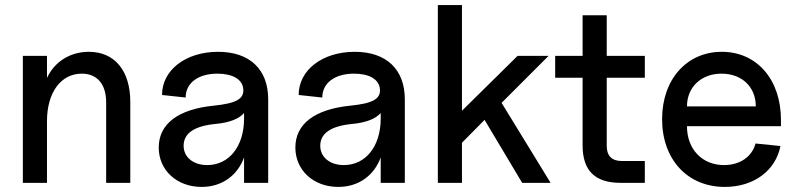

<svg xmlns="http://www.w3.org/2000/svg" viewBox="-20 -720 3137 756"><path d="M398 -317V0H493V-319C493 -442 431 -516 330 -516C255 -516 194 -476 165 -413V-500H70V0H165V-243C165 -356 220 -430 302 -430C363 -430 398 -388 398 -317Z M774 16C854 16 915 -29 941 -100V0H1036V-329C1036 -447 963 -516 839 -516C711 -516 618 -444 618 -346L711 -336C711 -393 760 -430 836 -430C897 -430 935 -407 938 -369C941 -331 911 -313 822 -304C681 -290 605 -232 605 -139C605 -50 676 16 774 16ZM796 -70C741 -70 703 -101 703 -146C703 -195 745 -224 829 -232C883 -237 921 -252 941 -275V-253C941 -144 882 -70 796 -70Z M1312 16C1392 16 1453 -29 1479 -100V0H1574V-329C1574 -447 1501 -516 1377 -516C1249 -516 1156 -444 1156 -346L1249 -336C1249 -393 1298 -430 1374 -430C1435 -430 1473 -407 1476 -369C1479 -331 1449 -313 1360 -304C1219 -290 1143 -232 1143 -139C1143 -50 1214 16 1312 16ZM1334 -70C1279 -70 1241 -101 1241 -146C1241 -195 1283 -224 1367 -232C1421 -237 1459 -252 1479 -275V-253C1479 -144 1420 -70 1334 -70Z M1704 0H1799V-158L1888 -248L2036 0H2148L1955 -315L2140 -500H2018L1799 -284V-700H1704Z M2424 0H2519V-86H2429C2389 -86 2369 -106 2369 -146V-414H2519V-500H2369V-660H2274V-500H2166V-414H2274V-147C2274 -48 2323 0 2424 0Z M2834 16C2948 16 3034 -48 3053 -145L2955 -155C2941 -103 2894 -70 2831 -70C2745 -70 2685 -132 2685 -223H3055V-248C3055 -407 2960 -516 2822 -516C2684 -516 2587 -407 2587 -251C2587 -92 2687 16 2834 16ZM2956 -301H2685C2685 -377 2741 -430 2821 -430C2901 -430 2956 -378 2956 -301Z"/></svg>

Font: Uncut Sans Medium
Style: Regular
Weight: 500
Designer: Kasper Nordkvist
Foundry: UNCUT.wtf
Version: Version 1.304;Glyphs 3.2 (3246)